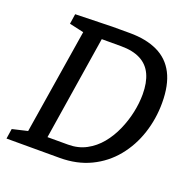

<svg xmlns="http://www.w3.org/2000/svg" viewBox="-124 -826 956 951"><g transform="rotate(20 354.0 -350.0)"><path d="M7 0 15 -53 109 -75 93 -59 186 -639 197 -622 108 -642 116 -695 311 -700H402Q488 -700 548.5 -671.5Q609 -643 640 -583Q671 -523 671 -429Q671 -345 645.5 -267.5Q620 -190 570.5 -129.5Q521 -69 449.5 -34.5Q378 0 287 0ZM192 -55 180 -76H304Q357 -76 399 -98.5Q441 -121 472 -158.5Q503 -196 524 -243.5Q545 -291 555.5 -340.5Q566 -390 566 -436Q566 -498 546.5 -540Q527 -582 486.5 -603Q446 -624 385 -624H265L285 -643Z"/></g></svg>

Font: Bitter Thin Medium
Style: Italic
Weight: 500
Italic angle: -9°
Version: Version 3.021